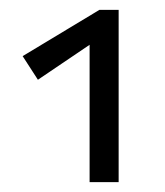

<svg xmlns="http://www.w3.org/2000/svg" viewBox="-20 -776 335 390"><path d="M182 -756H221V-406H162V-685L57 -614L26 -662Z"/></svg>

Font: EauTestText Medium
Style: Regular
Weight: 500
Designer: Christian Thalmann (Catharsis Fonts)
Version: Version 0.001;PS 000.001;hotconv 1.0.88;makeotf.lib2.5.64775